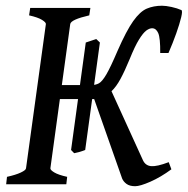

<svg xmlns="http://www.w3.org/2000/svg" viewBox="-20 -643 655 670"><path d="M578.1 -52.2Q541 -24.9 504.9 -9Q468.8 6.8 451.7 6.8Q432.6 6.8 421.6 -1.2Q410.6 -9.3 406.2 -20L308.6 -297.4H189L155.8 -55.7Q155.3 -49.8 169.4 -41.3Q183.6 -32.7 214.4 -25.9L211.4 0H1.5L4.4 -25.9Q35.2 -32.7 52.7 -41Q70.3 -49.3 70.8 -55.7L140.1 -559.1Q140.6 -564.9 126.5 -573.7Q112.3 -582.5 81.5 -589.4L85.4 -615.2H295.4L291.5 -589.4Q227.5 -574.7 225.1 -559.1L195.8 -346.2H299.3Q314 -346.2 325.2 -352.3Q336.4 -358.4 351.1 -383.3Q365.7 -408.2 390.1 -465.3Q420.9 -535.6 444.8 -569.3Q468.8 -603 492.4 -613Q516.1 -623 545.4 -623Q558.6 -623 578.6 -618.7Q598.6 -614.3 612.8 -607.9Q617.7 -605.5 612.3 -582.8Q606.9 -560.1 595 -526.4Q583 -492.7 567.9 -458H539.1Q539.6 -510.3 532.2 -527.3Q524.9 -544.4 510.7 -544.4Q501.5 -544.4 490.5 -536.4Q479.5 -528.3 465.1 -505.1Q450.7 -481.9 432.6 -437Q415.5 -395.5 400.6 -367.9Q385.7 -340.3 369.1 -324.7L478.5 -84.5Q487.3 -64.9 507.6 -63.2Q527.8 -61.5 568.8 -77.1ZM279.3 -494.6 315.9 -506.8 328.6 -494.6 277.3 -119.6Q269 -116.2 258.1 -113Q247.1 -109.9 238.8 -108.4L228 -119.6Z"/></svg>

Font: Gentium Book Plus
Style: Italic
Weight: 400
Italic angle: -8°
Designer: Victor Gaultney, Annie Olsen, Iska Routamaa, Becca Hirsbrunner
Foundry: SIL International
Version: Version 6.101